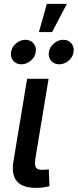

<svg xmlns="http://www.w3.org/2000/svg" viewBox="-20 -937 389 961"><path d="M162.1 3.4Q92.3 3.4 64.5 -29.8Q36.6 -63 46.9 -127.4L115.7 -542.5H223.1L157.7 -147.5Q151.9 -114.7 158.7 -100.8Q165.5 -86.9 191.9 -86.9Q204.1 -86.9 211.4 -87.6Q218.8 -88.4 224.1 -90.3L227.5 -4.9Q216.8 -2.4 199.5 0.5Q182.1 3.4 162.1 3.4ZM276.4 -615.2Q250.5 -615.2 235.6 -633.1Q220.7 -650.9 224.6 -676.3Q228.5 -701.7 249.8 -719.7Q271 -737.8 296.9 -737.8Q322.3 -737.8 337.4 -719.7Q352.5 -701.7 348.1 -676.3Q344.7 -650.9 323.2 -633.1Q301.8 -615.2 276.4 -615.2ZM86.9 -615.2Q61 -615.2 46.1 -633.1Q31.2 -650.9 35.2 -676.3Q39.1 -701.7 60.3 -719.7Q81.5 -737.8 107.4 -737.8Q132.8 -737.8 147.9 -719.7Q163.1 -701.7 158.7 -676.3Q155.3 -650.9 133.8 -633.1Q112.3 -615.2 86.9 -615.2ZM174.8 -776.4 214.4 -917.5H314.5L240.7 -776.4Z"/></svg>

Font: Inter 16pt Medium
Style: Italic
Weight: 500
Italic angle: -9.3988°
Version: Version 4.001;git-66647c0bb